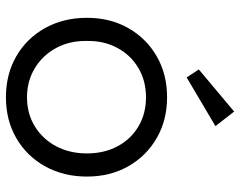

<svg xmlns="http://www.w3.org/2000/svg" viewBox="-101 -698 809 647"><g transform="rotate(90 303.5 -374.5)"><path d="M40 -263Q40 -341 74.5 -402Q109 -463 169.5 -498Q230 -533 308 -533Q385 -533 445.5 -498Q506 -463 540.5 -402Q575 -341 575 -263Q575 -184 540.5 -122Q506 -60 445.5 -25Q385 10 308 10Q230 10 169.5 -25Q109 -60 74.5 -122Q40 -184 40 -263ZM497 -263Q497 -321 473 -366Q449 -411 406 -436.5Q363 -462 308 -462Q253 -462 209.5 -436.5Q166 -411 141.5 -365.5Q117 -320 118 -263Q117 -205 141.5 -159.5Q166 -114 209.5 -87.5Q253 -61 308 -61Q363 -61 406 -87.5Q449 -114 473 -159.5Q497 -205 497 -263ZM241 -599 214 -640 356 -759 405 -696Z"/></g></svg>

Font: Our Lexend Light
Style: Regular
Weight: 300
Designer: Bonnie Shaver-Troup, Thomas Jockin
Foundry: Lexend
Version: Version 1.007